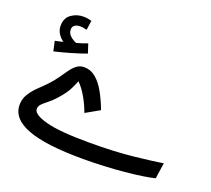

<svg xmlns="http://www.w3.org/2000/svg" viewBox="-127 -900 1195 1085"><g transform="rotate(20 471.0 -357.5)"><path d="M471 21Q248 21 139 -20Q30 -61 30 -145Q30 -181 49 -211Q68 -241 94 -265.5Q120 -290 142 -313Q167 -339 186 -366.5Q205 -394 221.5 -417Q238 -440 257 -454.5Q276 -469 302 -469Q340 -469 371 -443.5Q402 -418 427 -373.5Q452 -329 473 -273L390 -226Q373 -273 348.5 -315Q324 -357 297 -383Q294 -373 277 -337Q260 -301 220 -257Q197 -231 176 -215Q155 -199 142 -185.5Q129 -172 129 -156Q129 -123 211 -100.5Q293 -78 472 -78Q627 -78 740 -90.5Q853 -103 909 -112L895 -17Q868 -10 821.5 -3Q775 4 717 9.5Q659 15 595.5 18Q532 21 471 21ZM106 -493 93 -552Q123 -558 141 -563Q122 -576 108.5 -597Q95 -618 95 -643Q95 -690 127 -713Q159 -736 200 -736Q225 -736 249 -728L241 -672Q231 -674 221.5 -676Q212 -678 201 -678Q180 -678 168 -669Q156 -660 156 -644Q156 -620 174.5 -604Q193 -588 211 -582Q248 -592 276 -603L294 -548Q256 -534 203 -518.5Q150 -503 106 -493Z"/></g></svg>

Font: Noto Sans Arabic Med
Style: Regular
Weight: 500
Designer: Monotype Design Team, Nadine Chahine, Nizar Qandah and Khaled Hosny
Foundry: Monotype Imaging Inc.
Version: Version 2.012; ttfautohint (v1.8.4.7-5d5b)